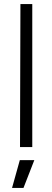

<svg xmlns="http://www.w3.org/2000/svg" viewBox="-20 -720 255 940"><path d="M39 200H95L148 64H77ZM80 -700 78 0H138V-700Z"/></svg>

Font: Unageo Variable
Style: Regular
Weight: 300
Designer: Richard Sepsi
Foundry: Richard Sepsi
Version: Version 2.200